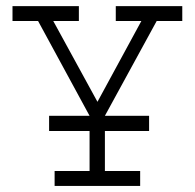

<svg xmlns="http://www.w3.org/2000/svg" viewBox="-20 -610 640 630"><path d="M105 -541 273.9 -230H141.1V-180.2H273.9V-48.8H159.2V0H439.9V-48.8H324.2V-180.2H469.2V-230H324.2L494.1 -541H578.1V-589.8H359.9V-541H443.8L299.8 -275.9L154.8 -541H238.8V-589.8H21V-541Z"/></svg>

Font: Compagnon Roman
Style: Regular
Weight: 400
Designer: Juliette Duhe, Lea Pradine
Foundry: Velvetyne Type Foundry
Version: Version 1.000;PS 001.000;hotconv 1.0.88;makeotf.lib2.5.64775